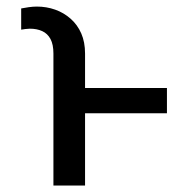

<svg xmlns="http://www.w3.org/2000/svg" viewBox="-20 -573 580 593"><path d="M242.7 0H145V-407.7Q145 -435.5 136 -452.4Q127 -469.2 110.6 -476.8Q94.2 -484.4 72.3 -484.4Q66.9 -484.4 58.8 -483.4Q50.8 -482.4 45.4 -481.4V-546.9Q55.2 -548.8 68.6 -550.8Q82 -552.7 93.8 -552.7Q123.5 -552.7 150.4 -543.2Q177.2 -533.7 198.2 -515.1Q219.2 -496.6 231 -469.7Q242.7 -442.9 242.7 -407.7ZM495.6 -301.3V-223.1H223.1V-301.3Z"/></svg>

Font: Sahel VF Regular
Style: Regular
Weight: 400
Foundry: Saber Rastikerdar (saber.rastikerdar@gmail.com)
Version: Version 3.4.0